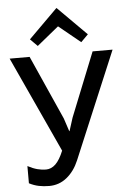

<svg xmlns="http://www.w3.org/2000/svg" viewBox="-70 -980 840 1245"><g transform="rotate(-5 350.0 -357.5)"><path d="M534 -743 487 -696 346 -811 344 -810 204 -696 157 -743 345 -930H347ZM685 -630 393 65Q364 134 314 174.5Q264 215 199 215Q163 215 131.5 208.5Q100 202 69 186V74Q103 92 132 99.5Q161 107 187 107Q222 107 250 80Q278 53 302 -6L15 -630H145L331 -213L359 -128H361L388 -213L555 -630Z"/></g></svg>

Font: Sinkin Sans 500 Medium
Style: 500 Medium
Weight: 500
Designer: Keith Bates
Foundry: K-Type
Version: Sinkin Sans (version 1.0)  by Keith Bates   •   © 2014   www